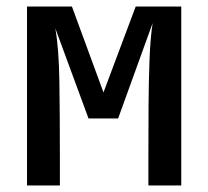

<svg xmlns="http://www.w3.org/2000/svg" viewBox="-20 -570 640 590"><path d="M63 0V-550H201L298 -286L397 -550H537V0H436V-90Q436 -169 436.5 -245.5Q437 -322 439.5 -387.5Q442 -453 449 -499L343 -206H252L150 -483Q161 -421 162.5 -318.5Q164 -216 164 -90V0Z"/></svg>

Font: JetBrains Mono SemiBold
Style: Regular
Weight: 472
Monospace: yes
Designer: Philipp Nurullin, Konstantin Bulenkov
Foundry: JetBrains
Version: Version 2.305; ttfautohint (v1.8.4.7-5d5b)